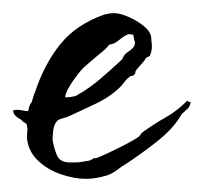

<svg xmlns="http://www.w3.org/2000/svg" viewBox="-30 -265 310 292"><path d="M101 7Q83 7 62.5 0Q42 -7 27.5 -21Q13 -35 11 -55Q11 -60 11.5 -65Q12 -70 11 -74Q11 -77 5 -80L2 -83Q-2 -85 -6 -88.5Q-10 -92 -10 -97Q-7 -98 -5 -98Q0 -98 4.5 -97Q9 -96 13 -96Q12 -96 14 -100Q14 -102 15 -104.5Q16 -107 17 -108Q18 -108 20 -115.5Q22 -123 23 -124Q37 -167 61.5 -197.5Q86 -228 129 -243Q133 -244 136.5 -244.5Q140 -245 144 -245Q152 -245 165 -239.5Q178 -234 188.5 -225.5Q199 -217 200 -208Q200 -204 200.5 -201Q201 -198 201 -194Q201 -188 198 -180L192 -177Q190 -173 188 -171L182 -164Q174 -156 176 -153L174 -152Q174 -152 174 -151Q174 -151 174 -151Q174 -151 174 -151Q174 -151 173 -151L174 -152L173 -151V-150L168 -149Q164 -146 161 -142.5Q158 -139 155 -135Q140 -119 116 -107.5Q92 -96 72 -87Q69 -86 63.5 -84.5Q58 -83 56 -80Q52 -75 51 -67Q50 -59 50 -52Q52 -40 56.5 -29Q61 -18 76 -18H85Q90 -18 95.5 -19Q101 -20 107 -21L114 -25L115 -24Q121 -26 136 -33Q151 -40 165 -47.5Q179 -55 182 -58L183 -59L184 -61L187 -64Q205 -77 222 -86.5Q239 -96 255 -112L257 -110H260Q259 -103 255 -99.5Q251 -96 246 -91L243 -86Q231 -67 206.5 -48Q182 -29 162 -16Q155 -12 148 -6.5Q141 -1 132 2Q115 7 101 7ZM69 -117Q75 -117 77.5 -117.5Q80 -118 85 -119Q105 -130 122.5 -145Q140 -160 156 -175Q158 -182 166 -187L170 -190Q172 -192 173.5 -194Q175 -196 175 -198Q176 -199 174 -205L173 -210V-212Q170 -213 165 -213Q158 -210 151 -204Q144 -198 136 -197Q132 -191 119 -181Q112 -175 105.5 -169.5Q99 -164 97 -162Q90 -155 80 -140.5Q70 -126 69 -117Z"/></svg>

Font: Qwitcher Grypen
Style: Bold
Weight: 700
Designer: Robert E. Leuschke
Foundry: Robert E. Leuschke
Version: Version 1.100; ttfautohint (v1.8.3)